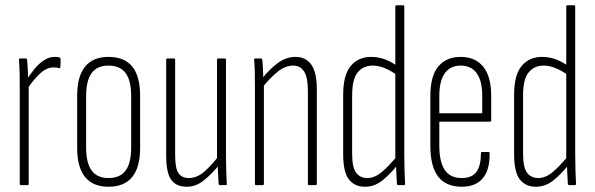

<svg xmlns="http://www.w3.org/2000/svg" viewBox="-20 -703 2259 729"><path d="M59 0Q55 0 55 -5V-367Q55 -399 54.5 -426Q54 -453 52 -474Q51 -481 56 -481H79Q82 -481 83 -476Q85 -453 86 -427Q87 -401 87 -386L89 -382V-5Q89 0 84 0ZM83 -364 81 -400Q93 -419 109 -439Q125 -459 145 -473Q165 -487 188 -487Q199 -487 206 -485Q208 -484 209 -482.5Q210 -481 210 -478Q210 -470 210 -463Q210 -456 209 -449Q209 -443 203 -444Q200 -446 195 -446.5Q190 -447 183 -447Q156 -447 130 -422Q104 -397 83 -364Z M392 6Q333 6 303 -31Q273 -68 273 -141V-339Q273 -413 303 -450Q333 -487 392 -487Q452 -487 482 -450.5Q512 -414 512 -339V-141Q512 -68 482 -31Q452 6 392 6ZM392 -27Q436 -27 457 -55.5Q478 -84 478 -142V-338Q478 -397 457 -425.5Q436 -454 392 -454Q349 -454 328 -425.5Q307 -397 307 -338V-142Q307 -84 328 -55.5Q349 -27 392 -27Z M689 6Q649 6 630 -20.5Q611 -47 611 -112V-476Q611 -481 615 -481H640Q645 -481 645 -476V-114Q645 -63 658 -45Q671 -27 697 -27Q728 -27 756.5 -52Q785 -77 812 -113L814 -79Q785 -43 754.5 -18.5Q724 6 689 6ZM815 0Q811 0 810 -5Q809 -28 807.5 -54.5Q806 -81 806 -95L804 -99V-476Q804 -481 809 -481H834Q838 -481 838 -476V-114Q838 -82 839 -55Q840 -28 841 -6Q842 0 837 0Z M1153 0Q1149 0 1149 -5V-358Q1149 -408 1135 -431Q1121 -454 1093 -454Q1063 -454 1034 -430.5Q1005 -407 977 -372L975 -405Q1005 -442 1036 -464.5Q1067 -487 1102 -487Q1141 -487 1162 -457.5Q1183 -428 1183 -362V-5Q1183 0 1178 0ZM952 0Q948 0 948 -5V-367Q948 -399 947.5 -426.5Q947 -454 945 -475Q944 -481 949 -481H970Q975 -481 976 -476Q978 -457 979 -428Q980 -399 980 -384L982 -381V-5Q982 0 977 0Z M1366 6Q1326 6 1304.5 -22Q1283 -50 1283 -118V-343Q1283 -419 1312 -453Q1341 -487 1389 -487Q1417 -487 1442 -477.5Q1467 -468 1490 -451V-416Q1438 -454 1395 -454Q1360 -454 1338.5 -428.5Q1317 -403 1317 -339V-119Q1317 -68 1332 -47.5Q1347 -27 1375 -27Q1403 -27 1431 -51Q1459 -75 1488 -111L1489 -76Q1459 -39 1430 -16.5Q1401 6 1366 6ZM1492 0Q1488 0 1487 -5Q1486 -28 1484.5 -54.5Q1483 -81 1483 -95L1481 -99V-678Q1481 -683 1486 -683H1511Q1515 -683 1515 -678V-114Q1515 -82 1516 -55Q1517 -28 1518 -6Q1518 0 1514 0Z M1733 6Q1674 6 1644 -32Q1614 -70 1614 -150V-338Q1614 -415 1644.5 -451Q1675 -487 1729 -487Q1784 -487 1814.5 -450Q1845 -413 1845 -339V-246Q1845 -241 1840 -241H1648V-151Q1648 -89 1668.5 -58Q1689 -27 1733 -27Q1772 -27 1789 -50.5Q1806 -74 1806 -120Q1806 -126 1810 -126H1835Q1839 -126 1839 -121Q1840 -58 1813 -26Q1786 6 1733 6ZM1648 -273H1811V-338Q1811 -396 1790 -425Q1769 -454 1729 -454Q1690 -454 1669 -425Q1648 -396 1648 -338Z M2015 6Q1975 6 1953.5 -22Q1932 -50 1932 -118V-343Q1932 -419 1961 -453Q1990 -487 2038 -487Q2066 -487 2091 -477.5Q2116 -468 2139 -451V-416Q2087 -454 2044 -454Q2009 -454 1987.5 -428.5Q1966 -403 1966 -339V-119Q1966 -68 1981 -47.5Q1996 -27 2024 -27Q2052 -27 2080 -51Q2108 -75 2137 -111L2138 -76Q2108 -39 2079 -16.5Q2050 6 2015 6ZM2141 0Q2137 0 2136 -5Q2135 -28 2133.5 -54.5Q2132 -81 2132 -95L2130 -99V-678Q2130 -683 2135 -683H2160Q2164 -683 2164 -678V-114Q2164 -82 2165 -55Q2166 -28 2167 -6Q2167 0 2163 0Z"/></svg>

Font: Sofia Sans Extra Condensed ExtraLight
Style: Regular
Weight: 250
Designer: Botio Nikoltchev, Ani Petrova
Foundry: lettersoup
Version: Version 4.101